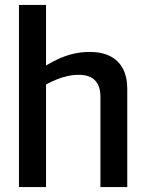

<svg xmlns="http://www.w3.org/2000/svg" viewBox="-20 -760 594 780"><path d="M57 0V-740H167V-494Q197 -512 225 -524Q253 -536 282.5 -542.5Q312 -549 345 -549Q394 -549 428 -531.5Q462 -514 479.5 -480.5Q497 -447 497 -398V0H388V-366Q388 -411 366 -433.5Q344 -456 300 -456Q277 -456 254.5 -451Q232 -446 211 -437.5Q190 -429 167 -417V0Z"/></svg>

Font: Georama ExtraCondensed Thin Medium
Style: Regular
Weight: 500
Version: Version 1.001